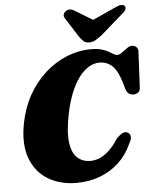

<svg xmlns="http://www.w3.org/2000/svg" viewBox="-62 -993 845 1058"><g transform="rotate(-5 360.5 -464.5)"><path d="M621 -239.5Q633 -235 637.5 -219.8Q642 -204.5 624.5 -174Q597.5 -114.5 552 -72.8Q506.5 -31 447.2 -9Q388 13 319.5 13Q228 13 160.8 -27.8Q93.5 -68.5 64.5 -148Q35.5 -227.5 58.5 -343Q75 -426.5 113.5 -494.5Q152 -562.5 206.8 -611.8Q261.5 -661 327 -687.5Q392.5 -714 462.5 -714Q495.5 -714 518.5 -707.5Q541.5 -701 557 -692Q572.5 -683 583.5 -676.5Q594.5 -670 604 -670Q613.5 -670 623.8 -676.5Q634 -683 644.2 -691.2Q654.5 -699.5 665.2 -706.2Q676 -713 686 -713Q702 -713 711.8 -703.8Q721.5 -694.5 721 -678.5L711 -480Q710.5 -462 699.5 -453.5Q688.5 -445 673 -445Q642 -445 631 -479L622.5 -508Q603.5 -578 573.8 -607.2Q544 -636.5 501 -636.5Q470.5 -636.5 441.5 -619Q412.5 -601.5 387.2 -567.8Q362 -534 342 -484.8Q322 -435.5 309 -372.5Q288 -270.5 296.5 -211Q305 -151.5 334.2 -126.2Q363.5 -101 405 -101Q431 -101 457.5 -112.2Q484 -123.5 510.2 -148.2Q536.5 -173 560.5 -211.5Q579.5 -230.5 593.5 -237.8Q607.5 -245 621 -239.5ZM529 -849 390.5 -933Q364.5 -950 342 -935.5Q333 -929.5 329 -918.5Q325 -907.5 333.5 -895.5L403 -786.5Q414.5 -771.5 424.8 -761.8Q435 -752 455.5 -752Q475.5 -752 491.2 -761.8Q507 -771.5 527.5 -786.5L652 -895.5Q667.5 -907.5 670 -918.5Q672.5 -929.5 667 -935.5Q661 -942.5 648 -942Q635 -941.5 617.5 -933L433 -849Z"/></g></svg>

Font: Fraunces Black
Style: Italic
Weight: 900
Italic angle: -16°
Version: Version 1.000;[b76b70a41]